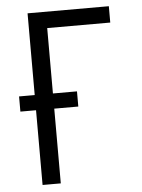

<svg xmlns="http://www.w3.org/2000/svg" viewBox="-53 -777 605 819"><g transform="rotate(-5 250.0 -367.5)"><path d="M96 0V-320H29V-385H96V-735H444V-665H174V-385H277V-320H174V0Z"/></g></svg>

Font: Iosevka Term
Style: Regular
Weight: 400
Monospace: yes
Designer: Belleve Invis
Foundry: Belleve Invis
Version: Version 30.0.1